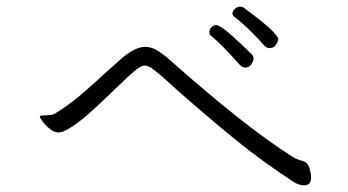

<svg xmlns="http://www.w3.org/2000/svg" viewBox="-20 -667 1040 574"><path d="M771 -530Q717 -590 680 -617Q675 -621 675 -627Q675 -634 682 -640.5Q689 -647 698 -647Q705 -647 710 -643Q776 -594 794 -575Q812 -556 812 -550Q812 -544 805 -533.5Q798 -523 786 -523Q778 -523 771 -530ZM99 -319Q101 -322 110.5 -322Q120 -322 130 -323Q140 -324 150 -331Q184 -352 217.5 -380Q251 -408 296 -450L332 -482Q380 -527 414 -527Q430 -527 446 -518.5Q462 -510 484 -491Q598 -390 688 -318.5Q778 -247 855 -198Q866 -191 879.5 -187.5Q893 -184 897 -179Q902 -175 906 -161Q910 -147 910 -135Q910 -113 889 -113Q874 -113 858 -123Q766 -183 687 -247Q608 -311 507 -400Q465 -439 448 -452Q426 -471 413 -471Q400 -471 379 -452Q367 -442 349.5 -425Q332 -408 319 -396Q275 -353 243 -325Q211 -297 182 -280Q165 -271 155 -271Q143 -271 130 -281Q117 -291 108 -303Q99 -315 99 -318Q99 -319 99 -319ZM626 -592Q639 -592 679.5 -555Q720 -518 734 -503Q738 -497 738 -492Q738 -485 731 -474Q724 -465 713 -465Q705 -465 697 -473Q640 -537 611 -560Q606 -564 606 -571Q606 -579 612 -585.5Q618 -592 626 -592Z"/></svg>

Font: JyunsaiKaai Light
Style: Regular
Weight: 300
Designer: Fontworks Inc.
Version: Version 0.030;April 7, 2024;FontCreator 14.0.0.2901 64-bit